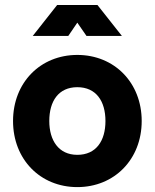

<svg xmlns="http://www.w3.org/2000/svg" viewBox="-20 -743 625 776"><path d="M255.9 -597.7 292.5 -651.4 329.6 -597.7H472.7L374 -722.7H210.9L112.3 -597.7ZM32.7 -253.9C32.7 -99.1 142.6 13.2 292.5 13.2C442.4 13.2 552.7 -99.1 552.7 -253.9C552.7 -408.7 442.4 -521 292.5 -521C142.6 -521 32.7 -408.7 32.7 -253.9ZM179.2 -253.9C179.2 -334.5 216.8 -390.6 292.5 -390.6C368.2 -390.6 406.2 -334.5 406.2 -253.9C406.2 -173.3 368.2 -117.2 292.5 -117.2C216.8 -117.2 179.2 -175.8 179.2 -253.9Z"/></svg>

Font: Giphurs ExtraBold
Style: Regular
Weight: 800
Version: Version 1.000